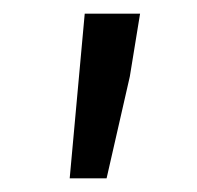

<svg xmlns="http://www.w3.org/2000/svg" viewBox="-20 -710 289 281"><path d="M82 -449 104 -690H185L170 -598L136 -449Z"/></svg>

Font: Giro Regular
Style: Regular
Weight: 400
Designer: Paul D. Hunt
Foundry: Adobe Systems Incorporated
Version: Version 1.000;PS 1.0;hotconv 1.0.88;makeotf.lib2.5.647800